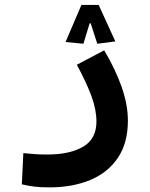

<svg xmlns="http://www.w3.org/2000/svg" viewBox="-20 -540 626 799"><path d="M186.5 239.7Q147.5 239.7 122.8 236.6Q98.1 233.4 70.8 227.1L77.1 97.2Q105 99.6 124.5 101.3Q144 103 176.8 103Q270.5 103 325.9 70.6Q381.3 38.1 381.3 -34.2Q381.3 -83.5 360.6 -139.9Q339.8 -196.3 299.8 -270.5L413.6 -330.6Q460.4 -252 486.3 -178Q512.2 -104 512.2 -38.1Q512.2 55.2 470.5 116.9Q428.7 178.7 355.2 209.2Q281.7 239.7 186.5 239.7ZM390.6 -519.5 460 -367.7 384.8 -357.9 357.4 -442.9H349.6L336.4 -475.1H362.8L327.1 -357.9L252.9 -365.2L318.8 -519.5Z"/></svg>

Font: Cascadia Code
Style: Regular
Weight: 400
Monospace: yes
Designer: Aaron Bell
Foundry: Saja Typeworks
Version: Version 2106.017